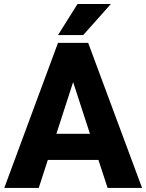

<svg xmlns="http://www.w3.org/2000/svg" viewBox="-20 -921 717 941"><path d="M1 0ZM462.4 -137.2H214.4L169.9 0H1L264.2 -710.9H371.1H412.1L676.3 0H507.3ZM420.9 -265.1 338.4 -518.6 256.3 -265.1ZM523.4 -901.4 387.7 -749H264.2L359.9 -901.4Z"/></svg>

Font: Heebo ExtraBold
Style: Regular
Weight: 800
Designer: Oded Ezer
Foundry: Meir Sadan
Version: Version 2.001; ttfautohint (v1.5.14-ce02) -l 8 -r 50 -G 200 